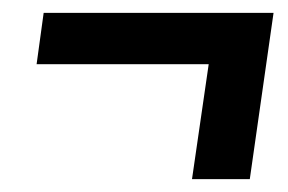

<svg xmlns="http://www.w3.org/2000/svg" viewBox="-20 -379 448 299"><path d="M406 -359 369 -100H279L305 -279H37L48 -359Z"/></svg>

Font: Neutral Grotesk
Style: Italic
Weight: 400
Italic angle: -8°
Designer: Nawras Khrais
Foundry: Nawras Khrais
Version: Version 1.000